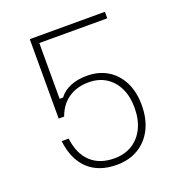

<svg xmlns="http://www.w3.org/2000/svg" viewBox="-143 -921 987 1054"><g transform="rotate(-20 350.0 -394.0)"><path d="M147 -800H586V-762H164L189 -785V-436H209Q233 -469 275 -486.5Q317 -504 371 -504Q441 -504 492.5 -472.5Q544 -441 572.5 -384Q601 -327 601 -250Q601 -171 571.5 -112Q542 -53 488 -20.5Q434 12 361 12Q257 12 195 -46Q133 -104 120 -214H161Q172 -123 223.5 -74.5Q275 -26 361 -26Q421 -26 465.5 -53.5Q510 -81 534.5 -131.5Q559 -182 559 -250Q559 -316 535.5 -364.5Q512 -413 469.5 -440Q427 -467 369 -467Q300 -467 251 -433.5Q202 -400 179 -336H147Z"/></g></svg>

Font: Martian Mono SemiExpanded Thin
Style: Regular
Weight: 250
Monospace: yes
Version: Version 0.930